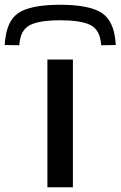

<svg xmlns="http://www.w3.org/2000/svg" viewBox="-97 -786 506 806"><path d="M102 0V-536H209V0ZM156 -766Q264 -766 318.5 -738.5Q373 -711 385 -633Q388 -617 389 -597L328 -596Q327 -602 326.5 -607.5Q326 -613 325 -618Q316 -668 275 -684.5Q234 -701 156 -701Q78 -701 37 -684.5Q-4 -668 -13 -619Q-14 -613 -15 -607.5Q-16 -602 -16 -596L-77 -597Q-77 -615 -73 -634Q-61 -712 -7 -739Q47 -766 156 -766Z"/></svg>

Font: Georama ExtraExtended
Style: Regular
Weight: 400
Width: 8
Designer: Jean-Baptiste Levee
Foundry: Production Type
Version: Version 1.000